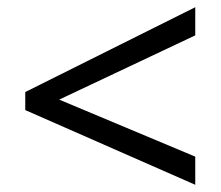

<svg xmlns="http://www.w3.org/2000/svg" viewBox="-20 -628 612 532"><path d="M521 -116V-194L144 -352L521 -530V-608L50 -373V-323Z"/></svg>

Font: Noto Sans Hebrew Droid
Style: Bold
Weight: 700
Designer: Monotype Design Team
Foundry: Monotype Imaging Inc.
Version: Version 1.100